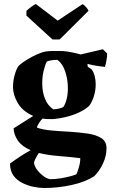

<svg xmlns="http://www.w3.org/2000/svg" viewBox="-20 -723 573 959"><path d="M201 216Q176 216 147 210Q118 204 91 190.5Q64 177 47 153.5Q30 130 30 94Q53 77 79.5 59.5Q106 42 133 27Q90 9 69.5 -20.5Q49 -50 48 -82L146 -144Q93 -167 69 -208Q45 -249 45 -288Q45 -320 53.5 -349.5Q62 -379 72 -393Q90 -410 115.5 -425.5Q141 -441 166 -452Q191 -463 210 -466Q224 -468 245 -468.5Q266 -469 294 -468Q316 -466 339 -461.5Q362 -457 383 -451L494 -477L515 -456Q515 -425 504 -389Q482 -391 458.5 -395Q435 -399 417 -404L418 -390L437 -377Q448 -363 453 -343Q458 -323 458 -302Q458 -270 448.5 -241Q439 -212 426 -195Q406 -176 375 -161.5Q344 -147 308.5 -138.5Q273 -130 241 -128Q229 -128 215 -128.5Q201 -129 193 -131Q185 -124 176 -110.5Q167 -97 164 -86Q192 -75 239.5 -71Q287 -67 329 -65Q375 -62 417 -56Q459 -50 485.5 -33.5Q512 -17 512 17Q512 56 494.5 93.5Q477 131 451 157Q406 186 338 201Q270 216 201 216ZM246 -177Q260 -177 274 -180.5Q288 -184 296 -188Q306 -202 312.5 -227Q319 -252 319 -282Q319 -327 305.5 -366.5Q292 -406 267 -424Q236 -424 214 -416Q204 -396 197.5 -367.5Q191 -339 191 -306Q191 -264 204.5 -230Q218 -196 246 -177ZM233 172Q256 172 283.5 167.5Q311 163 333 157Q355 151 362 147Q367 136 374 112.5Q381 89 381 67Q333 61 275.5 56.5Q218 52 174 41Q165 54 157 70Q149 86 150 93Q154 112 169 130Q184 148 202 160Q220 172 233 172ZM242 -526 112 -645V-669Q123 -679 136.5 -689Q150 -699 159 -703L268 -620L392 -702Q399 -700 409.5 -688Q420 -676 422 -669L278 -526Z"/></svg>

Font: Labrada
Style: Bold
Weight: 700
Designer: Mercedes Jáuregui
Foundry: Omnibus-Type Team
Version: Version 1.000; ttfautohint (v1.8.4.7-5d5b)